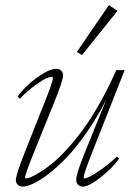

<svg xmlns="http://www.w3.org/2000/svg" viewBox="-20 -711 520 743"><path d="M297.4 -498 277.3 -509.8 401.4 -691.4 434.6 -668.9ZM66.9 11.2Q55.7 11.2 48.6 3.9Q41.5 -3.4 41.5 -14.6Q41.5 -35.2 77.1 -124.5L152.8 -315.4Q184.6 -394.5 184.6 -409.2Q184.6 -414.1 181.2 -414.1Q174.3 -414.1 160.2 -408.2Q146 -402.3 117.2 -381.8Q88.4 -361.3 56.6 -329.1L47.9 -336.9Q75.7 -376.5 123 -410.6Q170.4 -444.8 198.2 -444.8Q209.5 -444.8 216.8 -437.5Q224.1 -430.2 224.1 -418.9Q224.1 -398.9 187 -308.1L112.8 -125Q77.1 -36.6 77.1 -23.9Q77.1 -20.5 81.1 -20.5Q86.9 -20.5 99.6 -25.6Q112.3 -30.8 134 -44.2Q155.8 -57.6 180.9 -77.6Q206.1 -97.7 237.1 -131.3Q268.1 -165 299.1 -206.8Q330.1 -248.5 364.5 -309.1Q398.9 -369.6 429.7 -439.5H462.4L333 -111.8Q303.7 -36.6 303.7 -24.4Q303.7 -20.5 307.1 -20.5Q313.5 -20.5 329.1 -28.3Q344.7 -36.1 373.3 -56.4Q401.9 -76.7 432.6 -105L440.9 -97.2Q417 -62.5 370.6 -25.6Q324.2 11.2 300.3 11.2Q289.1 11.2 282 3.9Q274.9 -3.4 274.9 -14.6Q274.9 -39.1 310.1 -125L391.1 -325.2Q355 -254.4 313.2 -195.3Q271.5 -136.2 235.6 -99.1Q199.7 -62 165.3 -36.1Q130.9 -10.3 106.7 0.5Q82.5 11.2 66.9 11.2Z"/></svg>

Font: Elstob ExtraLight
Style: Italic
Weight: 200
Italic angle: -20°
Designer: Peter S. Baker
Version: Version 1.015